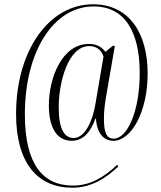

<svg xmlns="http://www.w3.org/2000/svg" viewBox="-20 -734 753 896"><path d="M317 142C409 142 477 95 532 43L527 35C468 90 405 132 320 132C182 132 96 35 96 -200C96 -494 230 -704 417 -704C564 -704 632 -583 632 -393C632 -210 572 -87 511 -87C475 -87 465 -119 465 -182C465 -216 469 -246 474 -277L516 -520H506L472 -492C459 -509 437 -529 395 -529C268 -529 208 -368 208 -243C208 -130 251 -77 314 -77C372 -77 404 -122 425 -180H428C432 -113 463 -77 510 -77C590 -77 669 -207 669 -391C669 -580 582 -714 414 -714C207 -714 55 -496 55 -202C55 30 158 142 317 142ZM324 -90C281 -90 254 -130 254 -234C254 -348 297 -519 397 -519C432 -519 454 -499 463 -470L425 -247C413 -172 377 -90 324 -90Z"/></svg>

Font: Noto Serif Display ExtraCondensed Light
Style: Regular
Weight: 300
Width: 2
Designer: Monotype Design Team
Foundry: Monotype Imaging Inc.
Version: Version 2.009